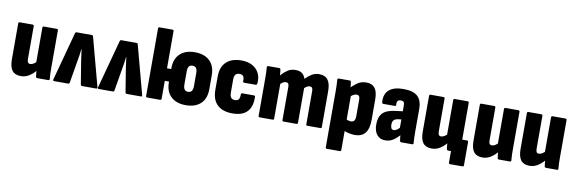

<svg xmlns="http://www.w3.org/2000/svg" viewBox="-57 -1169 5523 1840"><g transform="rotate(10 2704.0 -249.0)"><path d="M148 8Q90 8 63 -27Q36 -62 36 -137V-485Q36 -498 49 -498H174Q187 -498 187 -485V-168Q187 -143 194 -132.5Q201 -122 216 -122Q233 -122 250 -133Q267 -144 283 -161L301 -84Q273 -46 233.5 -19Q194 8 148 8ZM308 0Q297 0 293 -11Q291 -27 288.5 -50Q286 -73 286 -92L271 -137V-485Q271 -498 284 -498H409Q422 -498 422 -485V-130Q422 -98 422.5 -68.5Q423 -39 426 -14Q428 0 414 0Z M471 0Q457 0 461 -15L588 -486Q591 -498 602 -498H749Q761 -498 764 -486L890 -15Q894 0 881 0H743Q732 0 729 -11L694 -225Q690 -257 685.5 -284.5Q681 -312 677 -348H675Q671 -312 667 -284Q663 -256 657 -225L621 -11Q618 0 607 0Z M906 0Q892 0 896 -15L1023 -486Q1026 -498 1037 -498H1184Q1196 -498 1199 -486L1325 -15Q1329 0 1316 0H1178Q1167 0 1164 -11L1129 -225Q1125 -257 1120.5 -284.5Q1116 -312 1112 -348H1110Q1106 -312 1102 -284Q1098 -256 1092 -225L1056 -11Q1053 0 1042 0Z M1364 -424V-670Q1364 -683 1377 -683H1502Q1515 -683 1515 -670V-424ZM1752 8Q1661 8 1608.5 -41Q1556 -90 1556 -181V-318Q1556 -408 1608.5 -457.5Q1661 -507 1752 -507Q1845 -507 1897 -457.5Q1949 -408 1949 -318V-181Q1949 -90 1897 -41Q1845 8 1752 8ZM1377 0Q1364 0 1364 -13V-485Q1364 -498 1377 -498H1502Q1515 -498 1515 -485V-309H1619V-187H1515V-13Q1515 0 1502 0ZM1752 -122Q1776 -122 1787.5 -137.5Q1799 -153 1799 -187V-312Q1799 -346 1787.5 -361Q1776 -376 1752 -376Q1729 -376 1717.5 -361Q1706 -346 1706 -312V-187Q1706 -153 1717.5 -137.5Q1729 -122 1752 -122Z M2207 8Q2110 8 2058.5 -41.5Q2007 -91 2007 -186V-316Q2007 -409 2059 -458Q2111 -507 2206 -507Q2269 -507 2313 -482.5Q2357 -458 2378 -415Q2399 -372 2393 -318Q2391 -301 2379 -301H2268Q2255 -301 2255 -315Q2257 -349 2245.5 -363Q2234 -377 2209 -377Q2183 -377 2170.5 -362Q2158 -347 2158 -310V-192Q2158 -153 2170 -137.5Q2182 -122 2208 -122Q2234 -122 2244.5 -136.5Q2255 -151 2255 -183Q2255 -198 2267 -198H2380Q2393 -198 2393 -184Q2396 -90 2349.5 -41Q2303 8 2207 8Z M2472 0Q2459 0 2459 -13V-368Q2459 -401 2458 -430.5Q2457 -460 2455 -483Q2454 -498 2467 -498H2575Q2585 -498 2587 -487Q2589 -476 2590.5 -460.5Q2592 -445 2593 -430Q2621 -462 2653.5 -484.5Q2686 -507 2732 -507Q2772 -507 2795 -490Q2818 -473 2830 -438Q2857 -467 2889.5 -487Q2922 -507 2962 -507Q3019 -507 3046.5 -471.5Q3074 -436 3074 -362V-13Q3074 0 3062 0H2935Q2923 0 2923 -13V-336Q2923 -357 2916 -366.5Q2909 -376 2893 -376Q2880 -376 2867.5 -369Q2855 -362 2842 -350V-13Q2842 0 2830 0H2703Q2691 0 2691 -13V-336Q2691 -357 2684 -366.5Q2677 -376 2661 -376Q2648 -376 2635.5 -369Q2623 -362 2610 -350V-13Q2610 0 2597 0Z M3397 8Q3370 8 3337 0.5Q3304 -7 3280 -20L3279 -132Q3293 -124 3309.5 -119Q3326 -114 3339 -114Q3361 -114 3371 -128.5Q3381 -143 3381 -174V-331Q3381 -354 3374 -365Q3367 -376 3348 -376Q3332 -376 3315.5 -366Q3299 -356 3283 -340L3264 -420Q3297 -454 3333.5 -480.5Q3370 -507 3422 -507Q3477 -507 3504.5 -471.5Q3532 -436 3532 -359V-166Q3532 -75 3498 -33.5Q3464 8 3397 8ZM3158 185Q3145 185 3145 172V-369Q3145 -401 3144 -430Q3143 -459 3141 -483Q3140 -498 3153 -498H3261Q3271 -498 3273 -487Q3275 -473 3277.5 -451Q3280 -429 3281 -410L3296 -362V172Q3296 185 3283 185Z M3849 0Q3838 0 3835 -12Q3833 -25 3830.5 -48.5Q3828 -72 3826 -93L3812 -122V-349Q3812 -376 3804 -385.5Q3796 -395 3775 -395Q3734 -395 3739 -346Q3741 -333 3726 -333H3615Q3604 -333 3602 -348Q3596 -426 3642 -466.5Q3688 -507 3781 -507Q3876 -507 3919.5 -468Q3963 -429 3963 -344V-130Q3963 -89 3964 -62.5Q3965 -36 3967 -14Q3969 0 3955 0ZM3692 8Q3641 8 3612 -28Q3583 -64 3583 -129Q3583 -202 3620.5 -240Q3658 -278 3750 -288L3823 -297L3822 -217L3781 -213Q3751 -208 3738.5 -194Q3726 -180 3726 -151Q3726 -127 3733.5 -115Q3741 -103 3757 -103Q3774 -103 3791.5 -116Q3809 -129 3830 -158L3842 -80Q3805 -37 3771 -14.5Q3737 8 3692 8Z M4346 125Q4341 125 4337 121.5Q4333 118 4333 111V0H4317L4419 -127H4466Q4479 -127 4479 -113V111Q4479 125 4466 125ZM4146 8Q4088 8 4061 -27Q4034 -62 4034 -137V-485Q4034 -498 4047 -498H4172Q4185 -498 4185 -485V-168Q4185 -143 4192 -132.5Q4199 -122 4214 -122Q4231 -122 4248 -133Q4265 -144 4281 -161L4299 -84Q4271 -46 4231.5 -19Q4192 8 4146 8ZM4306 0Q4295 0 4291 -11Q4289 -27 4286.5 -50Q4284 -73 4284 -92L4269 -137V-485Q4269 -498 4282 -498H4407Q4420 -498 4420 -485V-130Q4420 -98 4420.5 -68.5Q4421 -39 4424 -14Q4426 0 4412 0Z M4640 8Q4582 8 4555 -27Q4528 -62 4528 -137V-485Q4528 -498 4541 -498H4666Q4679 -498 4679 -485V-168Q4679 -143 4686 -132.5Q4693 -122 4708 -122Q4725 -122 4742 -133Q4759 -144 4775 -161L4793 -84Q4765 -46 4725.5 -19Q4686 8 4640 8ZM4800 0Q4789 0 4785 -11Q4783 -27 4780.5 -50Q4778 -73 4778 -92L4763 -137V-485Q4763 -498 4776 -498H4901Q4914 -498 4914 -485V-130Q4914 -98 4914.5 -68.5Q4915 -39 4918 -14Q4920 0 4906 0Z M5098 8Q5040 8 5013 -27Q4986 -62 4986 -137V-485Q4986 -498 4999 -498H5124Q5137 -498 5137 -485V-168Q5137 -143 5144 -132.5Q5151 -122 5166 -122Q5183 -122 5200 -133Q5217 -144 5233 -161L5251 -84Q5223 -46 5183.5 -19Q5144 8 5098 8ZM5258 0Q5247 0 5243 -11Q5241 -27 5238.5 -50Q5236 -73 5236 -92L5221 -137V-485Q5221 -498 5234 -498H5359Q5372 -498 5372 -485V-130Q5372 -98 5372.5 -68.5Q5373 -39 5376 -14Q5378 0 5364 0Z"/></g></svg>

Font: Sofia Sans Condensed Black
Style: Regular
Weight: 900
Designer: Botio Nikoltchev, Ani Petrova
Foundry: lettersoup
Version: Version 4.101